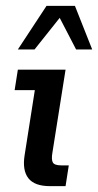

<svg xmlns="http://www.w3.org/2000/svg" viewBox="-20 -636 335 656"><path d="M151 0Q98 0 77 -27Q56 -54 64 -105L99 -328H30L41 -398H204L159 -114Q155 -91 160.5 -81Q166 -71 189 -71H215L204 0ZM41 -467 139 -616H236L295 -467H240L184 -575L98 -467Z"/></svg>

Font: Rokkitt Medium
Style: Italic
Weight: 500
Italic angle: -9°
Designer: Vernon Adams
Foundry: Vernon Adams
Version: Version 3.103